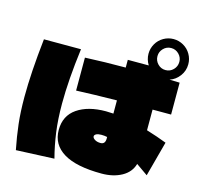

<svg xmlns="http://www.w3.org/2000/svg" viewBox="-130 -1077 1259 1221"><g transform="rotate(15 500.0 -466.5)"><path d="M851 -335Q923 -313 985 -289L923 -58L846 -112Q830 -55 774.5 -24.5Q719 6 643 6Q476 6 392 -45Q308 -96 308 -192Q308 -286 379.5 -335Q451 -384 568 -384Q581 -384 617 -382V-469Q464 -467 350 -462V-679Q480 -685 617 -685V-736H755Q734 -770 734 -808Q734 -843 751.5 -873.5Q769 -904 799.5 -921.5Q830 -939 865 -939Q900 -939 930.5 -921.5Q961 -904 978.5 -873.5Q996 -843 996 -808Q996 -765 970.5 -730.5Q945 -696 906 -683L973 -681V-471H851ZM793 -808Q793 -778 814 -756.5Q835 -735 865 -735Q895 -735 916 -756.5Q937 -778 937 -808Q937 -837 916 -858.5Q895 -880 865 -880Q835 -880 814 -858.5Q793 -837 793 -808ZM312 -724Q285 -515 285 -360Q285 -255 296.5 -171.5Q308 -88 329 -8L78 3Q61 -82 52 -161Q43 -240 43 -338Q43 -499 68 -724ZM617 -228Q600 -232 578 -232Q556 -232 544.5 -225.5Q533 -219 533 -210Q533 -199 548 -189.5Q563 -180 586 -180Q617 -180 617 -218Z"/></g></svg>

Font: Mantou Sans
Style: Regular
Weight: 400
Designer: Mant0u / artakana
Foundry: Mant0u / artakana
Version: Version 1.001;October 22, 2023;FontCreator 14.0.0.2901 64-bi